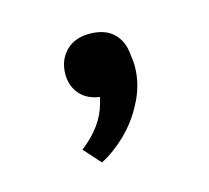

<svg xmlns="http://www.w3.org/2000/svg" viewBox="-48 -155 347 319"><g transform="rotate(-15 126.0 4.0)"><path d="M128 -102Q154 -102 168.5 -88.5Q183 -75 185 -52Q187 -38 187 -31Q187 2 170 33Q157 58 136.5 78Q116 98 93 110L67 81Q105 52 115 15L118 4Q96 1 84 -13Q72 -27 72 -47Q72 -71 87 -86.5Q102 -102 128 -102Z"/></g></svg>

Font: Freesentation 5 Medium
Style: Regular
Weight: 500
Designer: glyphs from Roboto by Christian Robertson / Hangul glyphs from Noto Sans CJK(Source Han Sans) by Jang Soo-young and Kang
Foundry: PT&
Version: Version 2.001